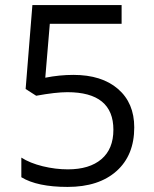

<svg xmlns="http://www.w3.org/2000/svg" viewBox="-20 -734 612 764"><path d="M272 -436Q384.8 -436 449.5 -380.1Q514.2 -324.2 514.2 -227.1Q514.2 -116.2 443.6 -53.2Q373 9.8 249 9.8Q128.4 9.8 64.9 -28.8V-106.9Q99.1 -85 149.9 -72.5Q200.7 -60.1 250 -60.1Q335.9 -60.1 383.5 -100.6Q431.2 -141.1 431.2 -217.8Q431.2 -367.2 248 -367.2Q201.7 -367.2 124 -353L82 -379.9L108.9 -713.9H463.9V-639.2H178.2L160.2 -424.8Q216.3 -436 272 -436Z"/></svg>

Font: f01525491
Style: Regular
Weight: 400
Foundry: Ascender Corporation
Version: Version 1.10